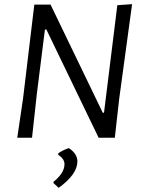

<svg xmlns="http://www.w3.org/2000/svg" viewBox="-20 -662 693 923"><path d="M615 -642 553 -187 532 0H454L203 -520H196L157 -210L134 0H63L91 -190L145 -640H223L474 -120H480L544 -637ZM311 50Q352 77 352 114Q352 176 262 241L237 218V212Q290 170 290 127Q290 102 260 82V75Q283 59 311 50Z"/></svg>

Font: Alegreya Sans
Style: Italic
Weight: 400
Italic angle: -7°
Designer: Juan Pablo del Peral
Foundry: Huerta Tipografica
Version: Version 2.007